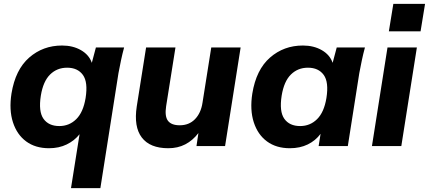

<svg xmlns="http://www.w3.org/2000/svg" viewBox="-20 -751 2205 987"><path d="M345 216 389 -61Q363 -28 323 -8.5Q283 11 232 11Q162 11 114.5 -24Q67 -59 46.5 -122.5Q26 -186 39 -270Q59 -393 130 -455Q201 -517 299 -517Q355 -517 396.5 -493Q438 -469 452 -428L473 -507H618Q609 -474 602 -440.5Q595 -407 589 -375L496 216ZM285 -103Q336 -103 372 -138.5Q408 -174 420 -247Q433 -329 406 -366Q379 -403 325 -403Q273 -403 237.5 -368Q202 -333 190 -260Q177 -178 203.5 -140.5Q230 -103 285 -103Z M845 11Q751 11 709 -44Q667 -99 683 -204L731 -507H882L834 -205Q826 -153 843.5 -130Q861 -107 904 -107Q952 -107 982.5 -138.5Q1013 -170 1021 -223L1066 -507H1217L1137 0H990L1000 -67Q971 -29 932.5 -9Q894 11 845 11Z M1470 11Q1400 11 1352.5 -24Q1305 -59 1284.5 -122.5Q1264 -186 1277 -270Q1297 -393 1368 -455Q1439 -517 1537 -517Q1593 -517 1634.5 -493Q1676 -469 1690 -428L1711 -507H1856Q1847 -474 1840 -440.5Q1833 -407 1827 -375L1768 0H1618L1628 -63Q1602 -28 1562 -8.5Q1522 11 1470 11ZM1523 -103Q1574 -103 1610 -138.5Q1646 -174 1658 -247Q1671 -329 1644 -366Q1617 -403 1563 -403Q1511 -403 1475.5 -368Q1440 -333 1428 -260Q1415 -178 1441.5 -140.5Q1468 -103 1523 -103Z M1979 -590 2002 -731H2165L2142 -590ZM1892 0 1972 -507H2123L2043 0Z"/></svg>

Font: Winston
Style: Bold Italic
Weight: 700
Italic angle: -9°
Designer: Original fonts by Vernon Adams / Changes by Cristiano Sobral
Foundry: Original fonts by Vernon Adams / Changes by Cristiano Sobral
Version: Version 2.503;July 17, 2020;FontCreator 13.0.0.2655 64-bit